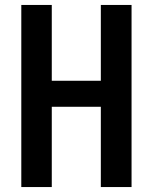

<svg xmlns="http://www.w3.org/2000/svg" viewBox="-20 -755 616 775"><path d="M66 0H189V-324H387V0H511V-735H387V-429H189V-735H66Z"/></svg>

Font: Iosevka Sparkle
Style: Bold
Weight: 700
Designer: Belleve Invis
Foundry: Belleve Invis
Version: Version 4.5.0; ttfautohint (v1.8.3)